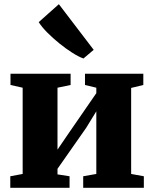

<svg xmlns="http://www.w3.org/2000/svg" viewBox="-20 -895 734 915"><path d="M29 0V-55L88 -66V-477L30 -490V-543.5H316.5V-490L254 -477V-182L303.5 -254.5L439 -451V-477L385 -490V-543.5H663V-490L605 -476V-66L665.5 -55V0H376.5V-55L439 -66V-364.5L390.5 -285.5L254 -90.5V-64L311.5 -55V0ZM377 -616.5Q354.5 -624.5 324.2 -643.8Q294 -663 262.8 -688.2Q231.5 -713.5 205.2 -740Q179 -766.5 164.5 -789.5L260.5 -875L426.5 -657.5L378 -616.5Z"/></svg>

Font: Merriweather 48pt Black
Style: Regular
Weight: 900
Version: Version 2.100